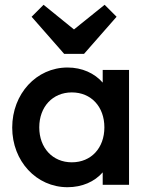

<svg xmlns="http://www.w3.org/2000/svg" viewBox="-20 -772 620 802"><path d="M262 10C323 10 375 -13 409 -52V0H519V-480H409V-427C375 -466 323 -490 262 -490C132 -490 31 -380 31 -239C31 -99 132 10 262 10ZM112 -702 248 -547H331L467 -702L417 -752L289 -649L162 -752ZM144 -240C144 -326 200 -386 280 -386C361 -386 416 -326 416 -240C416 -154 361 -94 280 -94C200 -94 144 -154 144 -240Z"/></svg>

Font: MV Cash Medium
Style: Regular
Weight: 500
Designer: Rodrigo Fuenzalida
Foundry: fragTYPE
Version: Version 1.100;Glyphs 3.1.2 (3151)